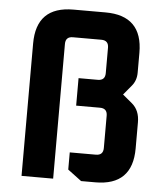

<svg xmlns="http://www.w3.org/2000/svg" viewBox="-53 -787 725 835"><g transform="rotate(5 310.0 -370.0)"><path d="M72 0V-578Q72 -740 234 -740H374Q536 -740 536 -578V-491Q536 -457 516 -433L481 -391L523 -356Q556 -328 556 -276V-162Q556 0 394 0H332L272 -45V-120H386Q418 -120 418 -152V-293Q418 -325 386 -325H282V-445H366Q398 -445 398 -477V-588Q398 -620 366 -620H242Q210 -620 210 -588V0Z"/></g></svg>

Font: Oxanium
Style: Bold
Weight: 700
Designer: Severin Meyer
Version: Version 2.000